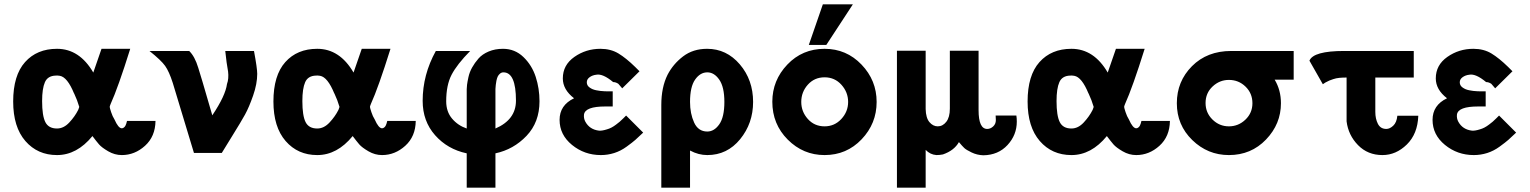

<svg xmlns="http://www.w3.org/2000/svg" viewBox="-20 -708 7084 889"><path d="M41 -238Q41 -359 96 -420.5Q151 -482 244 -482Q348 -482 412 -372Q446 -469 450 -482H583Q527 -303 492 -226Q488 -216 488 -213Q488 -209 494.5 -189Q501 -169 510 -155Q528 -114 544 -114Q549 -114 553.5 -117.5Q558 -121 560.5 -125.5Q563 -130 564.5 -135Q566 -140 567 -144L568 -148H700Q699 -76 651.5 -33Q604 10 544 10Q511 10 481 -7.5Q451 -25 438.5 -39.5Q426 -54 408 -78Q336 10 244 10Q154 10 97.5 -55Q41 -120 41 -238ZM175 -240Q175 -172 190 -142.5Q205 -113 244 -113Q275 -113 301 -141Q327 -169 342 -199Q343 -202 345 -207Q347 -212 347 -213Q338 -244 323 -276V-275Q292 -351 257 -357Q244 -359 238 -358Q201 -357 188 -327.5Q175 -298 175 -240Z M672 -472H856Q882 -447 898 -394Q906 -371 963 -174Q1024 -265 1031 -319Q1040 -343 1036 -378V-377Q1029 -414 1023 -472H1156Q1171 -392 1171 -366Q1171 -320 1152 -265.5Q1133 -211 1114.5 -177.5Q1096 -144 1056.5 -80.5Q1017 -17 1007 0H878L780 -324Q763 -377 744.5 -403Q726 -429 672 -472Z M1246 -238Q1246 -359 1301 -420.5Q1356 -482 1449 -482Q1553 -482 1617 -372Q1651 -469 1655 -482H1788Q1732 -303 1697 -226Q1693 -216 1693 -213Q1693 -209 1699.5 -189Q1706 -169 1715 -155Q1733 -114 1749 -114Q1754 -114 1758.5 -117.5Q1763 -121 1765.5 -125.5Q1768 -130 1769.5 -135Q1771 -140 1772 -144L1773 -148H1905Q1904 -76 1856.5 -33Q1809 10 1749 10Q1716 10 1686 -7.5Q1656 -25 1643.5 -39.5Q1631 -54 1613 -78Q1541 10 1449 10Q1359 10 1302.5 -55Q1246 -120 1246 -238ZM1380 -240Q1380 -172 1395 -142.5Q1410 -113 1449 -113Q1480 -113 1506 -141Q1532 -169 1547 -199Q1548 -202 1550 -207Q1552 -212 1552 -213Q1543 -244 1528 -276V-275Q1497 -351 1462 -357Q1449 -359 1443 -358Q1406 -357 1393 -327.5Q1380 -298 1380 -240Z M1937 -241Q1937 -362 1998 -472H2157Q2096 -410 2071 -362Q2046 -314 2046 -239Q2046 -191 2073 -159Q2100 -127 2141 -113V-295Q2141 -303 2142.5 -315.5Q2144 -328 2149 -351Q2154 -374 2166 -395.5Q2178 -417 2195.5 -437Q2213 -457 2242.5 -469.5Q2272 -482 2309 -482Q2364 -482 2403.5 -444Q2443 -406 2460.5 -352Q2478 -298 2478 -239Q2478 -142 2418 -79Q2358 -16 2274 2V161H2141V2Q2052 -17 1994.5 -82Q1937 -147 1937 -241ZM2274 -113Q2369 -154 2369 -242Q2369 -373 2311 -373Q2302 -373 2295 -367Q2288 -361 2284.5 -353.5Q2281 -346 2278.5 -334Q2276 -322 2275.5 -314.5Q2275 -307 2274 -296V-286Z M2571 -153Q2571 -221 2638 -253Q2586 -293 2586 -345Q2586 -407 2639.5 -444.5Q2693 -482 2760 -482Q2808 -482 2843.5 -460.5Q2879 -439 2921 -398L2941 -378L2861 -299L2843 -320Q2831 -328 2819 -328Q2771 -368 2741 -362Q2723 -360 2710 -350.5Q2697 -341 2697 -327Q2697 -319 2700.5 -313Q2704 -307 2710.5 -302.5Q2717 -298 2724 -295Q2731 -292 2741 -290Q2751 -288 2759.5 -287Q2768 -286 2778.5 -285.5Q2789 -285 2794.5 -285Q2800 -285 2808 -285Q2816 -285 2817 -285V-215H2782Q2690 -215 2684 -178Q2682 -160 2690 -145Q2710 -108 2754 -103Q2768 -102 2790 -109Q2801 -112 2811.5 -117.5Q2822 -123 2833 -131.5Q2844 -140 2849.5 -144.5Q2855 -149 2866.5 -160.5Q2878 -172 2879 -173L2958 -94Q2935 -72 2922 -60.5Q2909 -49 2881.5 -29Q2854 -9 2824 0.5Q2794 10 2762 10Q2686 10 2628.5 -37Q2571 -84 2571 -153Z M3042 161V-222Q3042 -304 3071 -362Q3097 -412 3143 -447Q3189 -482 3254 -482Q3344 -482 3405.5 -410Q3467 -338 3467 -236Q3467 -137 3407 -63.5Q3347 10 3255 10Q3214 10 3175 -11V161ZM3175 -236Q3175 -182 3194 -140.5Q3213 -99 3255 -99Q3287 -99 3310.5 -132.5Q3334 -166 3334 -236Q3334 -305 3310.5 -339Q3287 -373 3255 -373Q3222 -373 3198.5 -339.5Q3175 -306 3175 -236Z M3725 -500 3790 -688H3929L3806 -500ZM3556 -237Q3556 -336 3625.5 -409Q3695 -482 3798 -482Q3899 -482 3969 -409Q4039 -336 4039 -236Q4039 -136 3969.5 -63Q3900 10 3798 10Q3699 10 3627.5 -61.5Q3556 -133 3556 -237ZM3690 -236Q3690 -191 3720.5 -157Q3751 -123 3798 -123Q3844 -123 3875.5 -157Q3907 -191 3907 -236Q3907 -281 3876 -315.5Q3845 -350 3798 -350Q3751 -350 3720.5 -316Q3690 -282 3690 -236Z M4133 161V-473H4266V-205V-203Q4267 -162 4283.5 -142.5Q4300 -123 4322 -123Q4345 -123 4361.5 -144Q4378 -165 4378 -205V-473H4511V-198Q4511 -111 4551 -111Q4566 -111 4578.5 -122.5Q4591 -134 4591 -152L4590 -173H4686Q4688 -161 4688 -145Q4688 -83 4645 -36.5Q4602 10 4533 11Q4504 10 4479 -2Q4454 -14 4445 -22.5Q4436 -31 4420 -50Q4398 -11 4346 7Q4331 10 4316 10Q4287 8 4266 -14V161Z M4738 -238Q4738 -359 4793 -420.5Q4848 -482 4941 -482Q5045 -482 5109 -372Q5143 -469 5147 -482H5280Q5224 -303 5189 -226Q5185 -216 5185 -213Q5185 -209 5191.5 -189Q5198 -169 5207 -155Q5225 -114 5241 -114Q5246 -114 5250.5 -117.5Q5255 -121 5257.5 -125.5Q5260 -130 5261.5 -135Q5263 -140 5264 -144L5265 -148H5397Q5396 -76 5348.5 -33Q5301 10 5241 10Q5208 10 5178 -7.5Q5148 -25 5135.5 -39.5Q5123 -54 5105 -78Q5033 10 4941 10Q4851 10 4794.5 -55Q4738 -120 4738 -238ZM4872 -240Q4872 -172 4887 -142.5Q4902 -113 4941 -113Q4972 -113 4998 -141Q5024 -169 5039 -199Q5040 -202 5042 -207Q5044 -212 5044 -213Q5035 -244 5020 -276V-275Q4989 -351 4954 -357Q4941 -359 4935 -358Q4898 -357 4885 -327.5Q4872 -298 4872 -240Z M5681 -472H5970V-339H5882Q5911 -291 5911 -230Q5911 -134 5842 -62Q5773 10 5670 10Q5572 10 5500.5 -59.5Q5429 -129 5429 -230Q5429 -331 5499 -401.5Q5569 -472 5681 -472ZM5562 -231Q5562 -186 5594 -154.5Q5626 -123 5670 -123Q5714 -123 5746.5 -154Q5779 -185 5779 -230Q5779 -276 5747 -307Q5715 -338 5670 -338Q5627 -338 5594.5 -307.5Q5562 -277 5562 -231Z M6043 -427Q6061 -472 6204 -472H6526V-349H6348V-190Q6348 -158 6360 -134.5Q6372 -111 6399 -111Q6415 -111 6431 -126Q6447 -141 6450 -172H6547Q6544 -88 6494 -39Q6444 10 6381 10Q6313 10 6268 -36Q6223 -82 6215 -146V-145V-196V-349Q6196 -349 6181 -347.5Q6166 -346 6153 -341.5Q6140 -337 6135 -335Q6130 -333 6117 -326L6105 -318Z M6613 -153Q6613 -221 6680 -253Q6628 -293 6628 -345Q6628 -407 6681.5 -444.5Q6735 -482 6802 -482Q6850 -482 6885.5 -460.5Q6921 -439 6963 -398L6983 -378L6903 -299L6885 -320Q6873 -328 6861 -328Q6813 -368 6783 -362Q6765 -360 6752 -350.5Q6739 -341 6739 -327Q6739 -319 6742.5 -313Q6746 -307 6752.5 -302.5Q6759 -298 6766 -295Q6773 -292 6783 -290Q6793 -288 6801.5 -287Q6810 -286 6820.5 -285.5Q6831 -285 6836.5 -285Q6842 -285 6850 -285Q6858 -285 6859 -285V-215H6824Q6732 -215 6726 -178Q6724 -160 6732 -145Q6752 -108 6796 -103Q6810 -102 6832 -109Q6843 -112 6853.5 -117.5Q6864 -123 6875 -131.5Q6886 -140 6891.5 -144.5Q6897 -149 6908.5 -160.5Q6920 -172 6921 -173L7000 -94Q6977 -72 6964 -60.5Q6951 -49 6923.5 -29Q6896 -9 6866 0.5Q6836 10 6804 10Q6728 10 6670.5 -37Q6613 -84 6613 -153Z"/></svg>

Font: Coval
Style: ExtraBold
Weight: 800
Foundry: Context Ltd
Version: Version 001.000